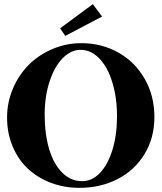

<svg xmlns="http://www.w3.org/2000/svg" viewBox="-20 -882 770 915"><path d="M291 -710.9 266.6 -747.1 422.4 -862.3 466.3 -803.2ZM358.4 13.2Q286.1 13.2 222.7 -10.7Q159.2 -34.7 113 -77.9Q66.9 -121.1 40.3 -184.1Q13.7 -247.1 13.7 -321.8Q13.7 -394 41.7 -460Q69.8 -525.9 117.2 -573.2Q164.6 -620.6 230 -648.4Q295.4 -676.3 367.2 -676.3Q464.4 -676.3 543.9 -631.6Q623.5 -586.9 669.7 -506.1Q715.8 -425.3 715.8 -324.2Q715.8 -224.6 668.5 -147.2Q621.1 -69.8 539.8 -28.3Q458.5 13.2 358.4 13.2ZM372.1 -18.6Q418.9 -18.6 456.8 -58.3Q494.6 -98.1 516.1 -168.9Q537.6 -239.7 537.6 -327.6Q537.6 -417.5 515.1 -490.2Q492.7 -563 452.9 -603.8Q413.1 -644.5 363.8 -644.5Q318.4 -644.5 279.3 -605.2Q240.2 -565.9 216.6 -494.6Q192.9 -423.3 192.9 -335.9Q192.9 -243.7 214.1 -172.1Q235.4 -100.6 276.1 -59.6Q316.9 -18.6 372.1 -18.6Z"/></svg>

Font: Elstob 18pt
Style: Bold
Weight: 700
Designer: Peter S. Baker
Version: Version 1.015